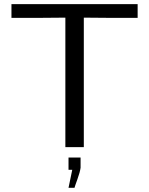

<svg xmlns="http://www.w3.org/2000/svg" viewBox="-20 -709 720 925"><path d="M35.2 -623V-689H643.1V-623H501L383.8 -624V0H294.9V-624L176.8 -623ZM310.1 49.8H368.2V99.1Q365.2 121.1 353 154.5Q340.8 188 338.9 195.8H310.1L328.1 108.9H310.1Z"/></svg>

Font: CMU Sans Serif
Style: Medium
Weight: 500
Version: Version 0.7.0